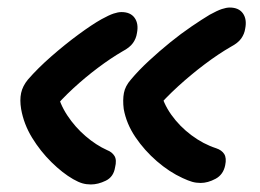

<svg xmlns="http://www.w3.org/2000/svg" viewBox="-20 -506 689 509"><path d="M512 -21Q500 -21 489.5 -24Q479 -27 464 -34Q429 -50 396 -78.5Q363 -107 339 -142.5Q315 -178 308 -217Q305 -241 308.5 -259.5Q312 -278 327 -295Q347 -319 374.5 -344.5Q402 -370 431 -393.5Q460 -417 488 -436Q516 -455 536 -467Q556 -478 568 -482Q580 -486 589 -486Q613 -486 624 -470.5Q635 -455 630 -430Q628 -416 619.5 -404Q611 -392 592 -382Q559 -363 522.5 -335.5Q486 -308 452 -277Q418 -246 390 -213L405 -267Q412 -233 434 -202Q456 -171 487.5 -147.5Q519 -124 553 -113Q568 -108 574.5 -97.5Q581 -87 577 -68Q572 -43 551.5 -32Q531 -21 512 -21ZM221 -17Q209 -17 198.5 -20Q188 -23 174 -31Q146 -47 116.5 -76Q87 -105 65 -141Q43 -177 36 -217Q32 -241 36 -259.5Q40 -278 54 -295Q80 -325 116 -356.5Q152 -388 188 -414.5Q224 -441 249 -455Q269 -466 281 -470Q293 -474 302 -474Q326 -474 337 -458.5Q348 -443 343 -418Q341 -404 332.5 -392Q324 -380 305 -370Q274 -352 240 -326.5Q206 -301 174.5 -272Q143 -243 118 -213L131 -265Q138 -231 158.5 -200Q179 -169 207 -145Q235 -121 264 -108Q277 -103 283.5 -92.5Q290 -82 285 -62Q281 -37 260.5 -27Q240 -17 221 -17Z"/></svg>

Font: Shantell Sans Medium
Style: Italic
Weight: 500
Italic angle: -11°
Designer: Stephen Nixon, Anya Danilova, Shantell Martin
Foundry: Arrow Type
Version: Version 1.011;[c5ecc13dd]